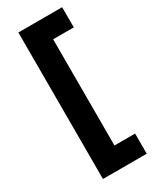

<svg xmlns="http://www.w3.org/2000/svg" viewBox="-220 -800 796 983"><g transform="rotate(-30 178.0 -309.0)"><path d="M77.1 124V-742.2H335.9V-623H213.9V4.9H335.9V124Z"/></g></svg>

Font: Montserrat Semi Bold
Style: Regular
Weight: 600
Designer: Julieta Ulanovsky
Foundry: Julieta Ulanovsky
Version: Version 3.001;PS 003.001;hotconv 1.0.70;makeotf.lib2.5.58329